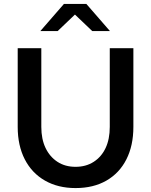

<svg xmlns="http://www.w3.org/2000/svg" viewBox="-20 -945 768 976"><path d="M364 11Q275 11 208.5 -27Q142 -65 106 -135Q70 -205 70 -300V-700H190V-300Q190 -238 211.5 -193Q233 -148 272 -122.5Q311 -97 364 -97Q417 -97 456.5 -122.5Q496 -148 517 -193Q538 -238 538 -300V-700H658V-300Q658 -205 622.5 -135Q587 -65 521 -27Q455 11 364 11ZM449 -787 361 -871 273 -787H185L305 -925H419L539 -787Z"/></svg>

Font: Red Hat Text Medium
Style: Regular
Weight: 500
Designer: Pentagram, MCKL
Foundry: Pentagram, MCKL
Version: Version 1.023